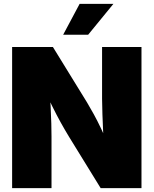

<svg xmlns="http://www.w3.org/2000/svg" viewBox="-20 -970 792 990"><path d="M42.5 0V-727.5H252.9L428.7 -441.9Q444.8 -415 463.6 -380.9Q482.4 -346.7 501.5 -306.4Q520.5 -266.1 538.6 -221.7L517.1 -190.4Q514.6 -230 512.2 -281Q509.8 -332 508.1 -380.9Q506.3 -429.7 506.3 -460.9V-727.5H709.5V0H499L335.4 -265.6Q314.9 -299.3 293.7 -337.4Q272.5 -375.5 250.2 -420.7Q228 -465.8 203.1 -517.6L234.4 -524.4Q238.3 -473.1 241 -423.1Q243.7 -373 244.6 -332Q245.6 -291 245.6 -265.6V0ZM305.7 -791 390.6 -950.2H564.9L434.6 -791Z"/></svg>

Font: Inter 24pt Black
Style: Regular
Weight: 900
Designer: Rasmus Andersson
Foundry: rsms
Version: Version 4.001;git-66647c0bb